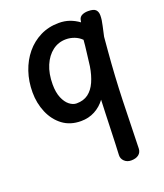

<svg xmlns="http://www.w3.org/2000/svg" viewBox="-154 -652 901 1057"><g transform="rotate(-20 296.5 -124.0)"><path d="M434 -521Q438 -537 453 -544Q468 -551 488 -551Q521 -551 532.5 -539Q544 -527 544 -506Q544 -480 536 -447Q528 -414 523 -388L516 -306Q504 -165 499.5 -23.5Q495 118 492 256Q491 278 475 290.5Q459 303 431 303Q407 303 391.5 288Q376 273 377 252Q378 225 380 184.5Q382 144 383 98.5Q384 53 386 9.5Q388 -34 389 -68Q364 -34 327.5 -14.5Q291 5 246 5Q183 5 139 -28Q95 -61 71.5 -116Q48 -171 48 -235Q48 -299 67 -355Q86 -411 121 -453.5Q156 -496 205 -520.5Q254 -545 314 -545Q348 -545 376.5 -535Q405 -525 431 -506ZM167 -238Q167 -191 180.5 -159Q194 -127 214.5 -111Q235 -95 256 -95Q297 -95 324.5 -115.5Q352 -136 369 -174Q386 -212 394 -262Q399 -304 402.5 -331.5Q406 -359 408 -377.5Q410 -396 411 -411Q393 -429 369 -438Q345 -447 320 -447Q276 -447 241.5 -421Q207 -395 187 -348Q167 -301 167 -238Z"/></g></svg>

Font: Playpen Sans Medium
Style: Regular
Weight: 500
Designer: Laura Meseguer, Veronika Burian, José Scaglione
Foundry: TypeTogether
Version: Version 1.001